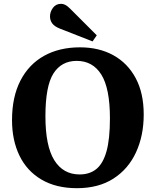

<svg xmlns="http://www.w3.org/2000/svg" viewBox="-20 -972 815 1006"><path d="M383 14Q274 14 197.5 -31Q121 -76 82 -156.5Q43 -237 43 -343Q43 -464 87 -549.5Q131 -635 211 -679.5Q291 -724 399 -724Q499 -724 574 -682.5Q649 -641 691 -562.5Q733 -484 733 -372Q733 -261 692.5 -173.5Q652 -86 574 -36Q496 14 383 14ZM397 -58Q450 -58 485 -86.5Q520 -115 538 -179Q556 -243 556 -352Q556 -509 511 -581Q466 -653 382 -653Q302 -653 260 -587Q218 -521 218 -363Q218 -207 264.5 -132.5Q311 -58 397 -58ZM465 -755 294 -822Q266 -833 254 -849Q242 -865 242 -886Q242 -910 257.5 -931Q273 -952 300 -952Q311 -952 322 -946.5Q333 -941 347 -927L487 -787Z"/></svg>

Font: Literata 36pt
Style: Bold
Weight: 700
Designer: Latin by Veronika Burian and Jose Scaglione. Greek by Irene Vlachou. Cyrillic by Vera Evstafieva.
Foundry: TypeTogether
Version: Version 3.002